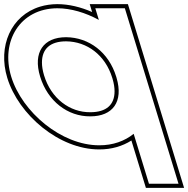

<svg xmlns="http://www.w3.org/2000/svg" viewBox="-152 -653 911 929"><path d="M-97.7 -282C-150 -453 -55.2 -612 125.1 -613C191.3 -613 261.4 -591.8 326.3 -556.7L309.1 -613H452.1L473.5 -543L552.2 -285.6L553.3 -282L690.3 166L711.7 236H568.7L547.3 166L494.8 -5.5C451.5 29.4 394.4 50.4 327.8 50C144.9 50 -45.4 -111 -97.7 -282ZM42.3 -282C78.7 -163 176 -89 285 -90C393.7 -90 446.2 -160.8 411.9 -276.6L410.3 -282C374.2 -400 278.6 -472 167.9 -473C58.6 -473 6.2 -400 42.3 -282ZM-116.8 -276.2C-62.1 -97.2 134.2 70 327.7 70C387.4 70.3 440.8 54.2 483.8 26.9L553.9 256H738.7L466.9 -633H282.1L293.7 -594.8C238.6 -618.9 181.2 -633 125 -633C95.3 -632.8 67.8 -628.7 42.3 -621C-99 -578.2 -163.6 -429 -116.8 -276.2ZM61.4 -287.8C54.3 -311.1 51 -332 51 -350.2C50.8 -415.8 89.9 -453 167.8 -453C269.2 -452.1 357.4 -386.6 391.2 -276.2L392.8 -270.8C399.3 -248.9 402.3 -228.8 402.3 -211.4C402.4 -146.7 363.6 -110 284.9 -110C185.5 -109.1 95.5 -176.2 61.4 -287.8Z"/></svg>

Font: Nordica Plus
Style: NordicaClassicRgExtOpOblOl
Weight: 500
Version: Version 1.01